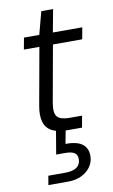

<svg xmlns="http://www.w3.org/2000/svg" viewBox="-96 -669 574 976"><g transform="rotate(-10 190.5 -180.5)"><path d="M215 0Q166 0 136.5 -15.5Q107 -31 97 -64Q87 -97 96 -147L149 -442H69L80 -502H159L190 -619H251L229 -502H381L370 -442H219L166 -147Q158 -97 174.5 -78.5Q191 -60 238 -60H302L291 0ZM72 258 80 211H166Q207 211 227 196.5Q247 182 247 156Q248 133 233 122.5Q218 112 184 112H138L158 -7H208L194 67Q231 66 257 75Q283 84 296 103.5Q309 123 308 152Q307 182 289.5 206Q272 230 242.5 244Q213 258 175 258Z"/></g></svg>

Font: DM Sans 16pt Light
Style: Italic
Weight: 300
Italic angle: -10°
Version: Version 4.004;gftools[0.9.30]